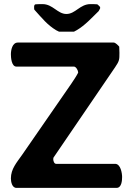

<svg xmlns="http://www.w3.org/2000/svg" viewBox="-20 -914 645 934"><path d="M33 -46C33 -31 38 0 60 0H547C572 0 574 -37 574 -53C574 -71 567 -117 540 -117H253C243 -117 239 -132 239 -140C239 -142 240 -146 240 -147L540 -587C561 -618 561 -624 561 -657C561 -661 560 -682 560 -687C556 -692 542 -707 533 -707H67C39 -707 33 -669 33 -650C33 -637 35 -590 60 -590H340C350 -590 360 -571 360 -563V-560C353 -546 338 -523 327 -507C303 -472 110 -194 87 -160C61 -123 33 -92 33 -46ZM467 -880C465 -882 456 -892 453 -893C448 -894 425 -894 420 -894C369 -894 347 -846 303 -846C260 -846 237 -894 187 -894C182 -894 158 -894 153 -893C145 -891 146 -882 146 -877C146 -875 146 -868 147 -867C186 -824 210 -793 253 -767C257 -765 266 -760 267 -760H340C341 -760 350 -765 353 -767C394 -791 426 -827 460 -860C461 -862 466 -871 467 -873Z"/></svg>

Font: Asimov Print
Style: C
Weight: 500
Designer: Google
Version: Version 2.000980: 2014